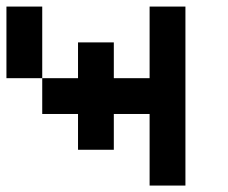

<svg xmlns="http://www.w3.org/2000/svg" viewBox="-20 -576 707 596"><path d="M0 -555.6H111.1V-333.3H0ZM333.3 -333.3H444.4V-555.6H555.6V0H444.4V-222.2H333.3V-111.1H222.2V-222.2H111.1V-333.3H222.2V-444.4H333.3Z"/></svg>

Font: Pixeloid Mono
Style: Regular
Weight: 400
Monospace: yes
Designer: GGBotNet
Foundry: GGBotNet
Version: 0.5